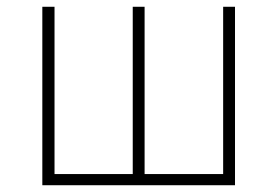

<svg xmlns="http://www.w3.org/2000/svg" viewBox="-20 -547 820 567"><path d="M105 0H674V-527H639V-33H407V-527H372V-33H141V-527H105Z"/></svg>

Font: Noto Sans T Chinese Thin
Style: Regular
Weight: 100
Designer: Ryoko NISHIZUKA (kana & ideographs); Paul D. Hunt (Latin, Greek & Cyrillic); Wenlong ZHANG (bopomofo); Sandoll Communica
Foundry: Adobe Systems Incorporated
Version: Version 1.000;PS 1;hotconv 1.0.78;makeotf.lib2.5.61930